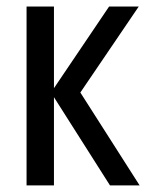

<svg xmlns="http://www.w3.org/2000/svg" viewBox="-20 -559 451 579"><path d="M60.1 0H142.7V-265.9L311.6 0H401L222.3 -280L398.4 -539.3H309L142.7 -293.1V-539.3H60.1Z"/></svg>

Font: Secuela Black
Style: Regular
Weight: 900
Designer: Fernando Haro
Foundry: deFharo
Version: Version 1.704